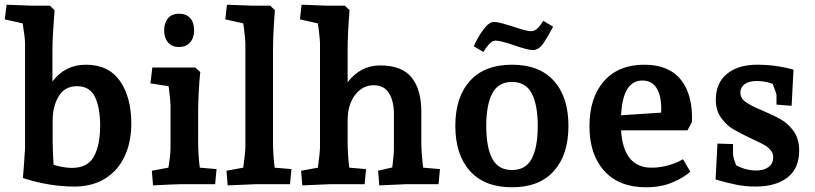

<svg xmlns="http://www.w3.org/2000/svg" viewBox="-28 -780 3452 813"><path d="M69 -26 74 -89 78 -152V-598Q78 -619 68 -681L-8 -698L0 -760L107 -756H183L203 -737Q194 -622 194 -568V-435Q248 -506 335 -506Q432 -506 480 -437Q528 -368 528 -257Q528 -178 499.5 -117.5Q471 -57 416.5 -23.5Q362 10 286 10Q182 10 69 -26ZM199 -82Q244 -69 276 -69Q343 -69 369.5 -117Q396 -165 396 -248Q396 -323 374.5 -369Q353 -415 297 -415Q247 -415 221 -373Q195 -331 195 -269V-182Q195 -136 199 -82Z M615 -57 685 -70Q694 -124 694 -152V-336Q694 -353 686 -415L609 -427L617 -494H799L820 -475Q816 -439 813.5 -390Q811 -341 811 -306V-182Q811 -124 818 -70L889 -64L883 0H736Q718 0 620 5ZM667 -651Q667 -683 683.5 -702.5Q700 -722 730 -722Q760 -722 777 -703.5Q794 -685 794 -651Q794 -620 777 -600.5Q760 -581 730 -581Q700 -581 683.5 -600.5Q667 -620 667 -651Z M931 -57 1002 -70Q1011 -138 1011 -152V-598Q1011 -609 1005 -661L1002 -681L926 -698L933 -760L1040 -756H1116L1136 -737Q1128 -636 1128 -568V-182Q1128 -124 1135 -70L1206 -64L1200 0H1053Q995 3 936 5Z M1247 -57 1318 -70Q1327 -138 1327 -152V-598Q1327 -609 1321 -661L1318 -681L1242 -698L1249 -760L1356 -756H1432L1452 -737Q1444 -636 1444 -568V-432Q1499 -503 1582 -503Q1673 -503 1714.5 -452.5Q1756 -402 1756 -305V-182Q1756 -130 1764 -70L1835 -64L1829 0H1690Q1676 0 1578 5L1573 -57L1633 -71Q1640 -124 1640 -152V-297Q1640 -351 1619.5 -385Q1599 -419 1554 -419Q1507 -419 1475.5 -378Q1444 -337 1444 -269V-182Q1444 -124 1451 -70L1522 -64L1516 0H1369Q1311 3 1252 5Z M1900 -247Q1900 -369 1962 -437.5Q2024 -506 2140 -506Q2256 -506 2317.5 -437.5Q2379 -369 2379 -247Q2379 -125 2317.5 -56Q2256 13 2140 13Q2024 13 1962 -56Q1900 -125 1900 -247ZM2249 -247Q2249 -336 2223.5 -384.5Q2198 -433 2140 -433Q2082 -433 2056.5 -384.5Q2031 -336 2031 -247Q2031 -156 2056.5 -108Q2082 -60 2140 -60Q2198 -60 2223.5 -108Q2249 -156 2249 -247ZM2063 -687Q2077 -687 2099 -681Q2121 -675 2143 -668Q2165 -660 2187.5 -654Q2210 -648 2223 -648Q2236 -648 2249.5 -661.5Q2263 -675 2272 -692L2314 -667Q2295 -630 2274.5 -599Q2254 -568 2229 -568Q2216 -568 2194 -574Q2172 -580 2150 -588Q2092 -608 2070 -608Q2057 -608 2043 -593Q2029 -578 2019 -560L1978 -584Q1995 -623 2019 -655Q2043 -687 2063 -687Z M2468 -245Q2468 -367 2529.5 -436.5Q2591 -506 2700 -506Q2804 -506 2855 -442.5Q2906 -379 2902 -264L2883 -228H2602Q2606 -152 2638 -111Q2670 -70 2731 -70Q2769 -70 2805.5 -81Q2842 -92 2864 -106L2895 -53Q2866 -27 2818 -7Q2770 13 2707 13Q2594 13 2531 -56Q2468 -125 2468 -245ZM2771 -303Q2772 -308 2772 -319Q2772 -376 2752 -407.5Q2732 -439 2692 -439Q2609 -439 2602 -292Z M3002 -20 3010 -172 3076 -170V-127Q3076 -115 3089 -80Q3131 -58 3174 -58Q3206 -58 3226 -72.5Q3246 -87 3246 -114Q3246 -132 3234.5 -145Q3223 -158 3208 -166.5Q3193 -175 3156 -192Q3105 -216 3076.5 -233Q3048 -250 3025.5 -281Q3003 -312 3003 -357Q3003 -429 3050.5 -467.5Q3098 -506 3178 -506Q3257 -506 3332 -485L3324 -332L3260 -337V-377Q3260 -383 3244 -425Q3211 -437 3177 -437Q3143 -437 3125 -423.5Q3107 -410 3107 -388Q3107 -364 3129.5 -348Q3152 -332 3198 -313Q3250 -291 3280 -273.5Q3310 -256 3333 -224Q3356 -192 3356 -143Q3356 -67 3306.5 -28.5Q3257 10 3171 10Q3128 10 3089 2Q3050 -6 3002 -20Z"/></svg>

Font: Andada Pro
Style: Bold
Weight: 700
Designer: Carolina Giovagnoli
Foundry: Huerta Tipografica
Version: Version 3.005; ttfautohint (v1.8.4)